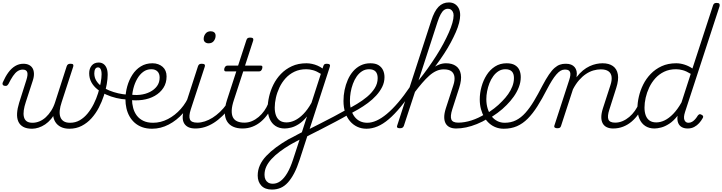

<svg xmlns="http://www.w3.org/2000/svg" viewBox="-42 -1039 5935 1578"><path d="M222 19Q176 19 148 3Q120 -13 108 -41.5Q96 -70 98.5 -109Q101 -148 115 -193L175 -382Q189 -426 181.5 -446.5Q174 -467 145 -467Q122 -467 102.5 -454Q83 -441 65 -414.5Q47 -388 27 -348Q22 -341 17 -336.5Q12 -332 -1 -333Q-14 -334 -19 -342.5Q-24 -351 -19 -362Q2 -410 27 -444Q52 -478 83 -496.5Q114 -515 150 -515Q177 -515 196 -505.5Q215 -496 225.5 -478.5Q236 -461 237 -434.5Q238 -408 227 -375L170 -200Q158 -164 153.5 -133Q149 -102 154.5 -78.5Q160 -55 177 -42.5Q194 -30 225 -30Q254 -30 282 -41.5Q310 -53 334.5 -75.5Q359 -98 379 -129.5Q399 -161 412 -202L413 -120Q399 -86 377 -60Q355 -34 329 -16.5Q303 1 275 10Q247 19 222 19ZM528 19Q488 19 458.5 4.5Q429 -10 412 -37.5Q395 -65 393.5 -104.5Q392 -144 409 -193L506 -494Q510 -506 517.5 -510.5Q525 -515 537 -515Q554 -515 558.5 -509.5Q563 -504 560 -492L465 -200Q452 -162 449 -131Q446 -100 454 -77.5Q462 -55 481.5 -42.5Q501 -30 534 -30Q578 -30 614 -51Q650 -72 678.5 -107Q707 -142 728.5 -185Q750 -228 764 -273Q778 -318 785.5 -359Q793 -400 793 -429Q793 -449 789 -461.5Q785 -474 779 -479.5Q773 -485 765 -485Q751 -485 746 -495Q741 -505 747 -515Q753 -525 770 -525Q791 -525 807.5 -514Q824 -503 833.5 -481Q843 -459 843 -424Q843 -392 835.5 -347.5Q828 -303 811.5 -252.5Q795 -202 770 -154Q745 -106 710 -67Q675 -28 629.5 -4.5Q584 19 528 19Z M1002 -221Q958 -223 914 -233.5Q870 -244 830 -262Q790 -280 758.5 -305Q727 -330 709 -363Q691 -396 691 -437Q691 -475 711.5 -500Q732 -525 769 -525Q783 -525 785.5 -515Q788 -505 782.5 -495Q777 -485 763 -485Q748 -485 740.5 -471.5Q733 -458 733 -436Q733 -403 749 -376.5Q765 -350 792.5 -330Q820 -310 855.5 -295.5Q891 -281 930 -272Q969 -263 1008 -261Q1017 -260 1020.5 -253.5Q1024 -247 1023 -239Q1022 -231 1016.5 -225.5Q1011 -220 1002 -221Z M1016 -264Q1064 -255 1109 -260Q1154 -265 1190.5 -283.5Q1227 -302 1248.5 -331.5Q1270 -361 1270 -402Q1270 -434 1252 -452Q1234 -470 1202 -470Q1191 -470 1185.5 -477Q1180 -484 1181 -494Q1182 -504 1189.5 -511.5Q1197 -519 1211 -519Q1237 -519 1258.5 -511Q1280 -503 1295.5 -489Q1311 -475 1319 -455.5Q1327 -436 1327 -411Q1327 -357 1301 -317Q1275 -277 1230.5 -251.5Q1186 -226 1129 -218Q1072 -210 1011 -219Z M1208 19Q1162 19 1126.5 6Q1091 -7 1065 -30Q1039 -53 1022 -83.5Q1005 -114 997 -149.5Q989 -185 989 -222Q989 -276 1003.5 -328.5Q1018 -381 1046 -424.5Q1074 -468 1115.5 -493.5Q1157 -519 1211 -519Q1220 -519 1223.5 -511.5Q1227 -504 1225 -494Q1223 -484 1216.5 -477Q1210 -470 1201 -470Q1164 -470 1135 -448.5Q1106 -427 1085.5 -391Q1065 -355 1054 -311.5Q1043 -268 1043 -224Q1043 -187 1052.5 -151.5Q1062 -116 1082.5 -89Q1103 -62 1136 -46Q1169 -30 1216 -30Q1279 -30 1338 -60.5Q1397 -91 1444 -144Q1491 -197 1517 -265Q1521 -273 1529.5 -274.5Q1538 -276 1544 -269.5Q1550 -263 1543 -245Q1516 -169 1463.5 -109.5Q1411 -50 1345 -15.5Q1279 19 1208 19Z M1563 17Q1530 17 1507 6.5Q1484 -4 1471.5 -25Q1459 -46 1459.5 -76.5Q1460 -107 1473 -148L1585 -494Q1589 -506 1596 -510.5Q1603 -515 1616 -515Q1633 -515 1639 -509Q1645 -503 1641 -491L1526 -140Q1508 -84 1519 -57.5Q1530 -31 1579 -31Q1589 -31 1592.5 -23.5Q1596 -16 1594.5 -7Q1593 2 1585.5 9.5Q1578 17 1563 17ZM1672 -683Q1655 -683 1643.5 -692.5Q1632 -702 1632 -719Q1632 -743 1647 -762.5Q1662 -782 1690 -782Q1707 -782 1718.5 -773Q1730 -764 1730 -745Q1730 -722 1715.5 -702.5Q1701 -683 1672 -683Z M1564 17Q1554 17 1549 9.5Q1544 2 1546 -7Q1548 -16 1556.5 -23.5Q1565 -31 1580 -31Q1610 -31 1642 -41.5Q1674 -52 1705 -71.5Q1736 -91 1765.5 -119Q1795 -147 1821 -183Q1830 -196 1838.5 -193.5Q1847 -191 1851.5 -181.5Q1856 -172 1849 -163Q1820 -119 1785.5 -85.5Q1751 -52 1714.5 -29Q1678 -6 1640.5 5.5Q1603 17 1564 17Z M1951 17Q1906 17 1873.5 2Q1841 -13 1823.5 -42.5Q1806 -72 1805.5 -115Q1805 -158 1823 -215L1900 -452H1815Q1805 -452 1802 -458.5Q1799 -465 1802 -477Q1806 -489 1812.5 -494.5Q1819 -500 1829 -500H1915L1983 -709Q1987 -721 1993.5 -725.5Q2000 -730 2014 -730Q2031 -730 2036.5 -724Q2042 -718 2039 -706L1972 -500H2100Q2111 -500 2113.5 -494Q2116 -488 2113 -476Q2109 -463 2102.5 -457.5Q2096 -452 2086 -452H1957L1881 -219Q1864 -169 1862.5 -133Q1861 -97 1872.5 -74.5Q1884 -52 1908 -41.5Q1932 -31 1966 -31Q1976 -31 1980 -23.5Q1984 -16 1982.5 -7Q1981 2 1973 9.5Q1965 17 1951 17Z M1951 17Q1941 17 1936 9.5Q1931 2 1933 -7Q1935 -16 1943.5 -23.5Q1952 -31 1967 -31Q1999 -31 2028.5 -43.5Q2058 -56 2084 -78Q2110 -100 2130 -128.5Q2150 -157 2162 -187Q2166 -198 2175 -198.5Q2184 -199 2191.5 -191.5Q2199 -184 2195 -174Q2182 -135 2158.5 -101Q2135 -67 2103.5 -40Q2072 -13 2033.5 2Q1995 17 1951 17Z M2193 519Q2136 519 2106 487Q2076 455 2076 404Q2076 359 2094 319Q2112 279 2146.5 242.5Q2181 206 2227 172Q2273 138 2328 106Q2347 97 2365.5 87Q2384 77 2402.5 67Q2421 57 2439 48L2481 -82Q2448 -41 2414.5 -19.5Q2381 2 2351 9.5Q2321 17 2298 17Q2254 17 2222.5 -3.5Q2191 -24 2174.5 -62Q2158 -100 2158 -151Q2158 -194 2169.5 -244.5Q2181 -295 2205 -343.5Q2229 -392 2267 -431.5Q2305 -471 2357 -495Q2409 -519 2477 -519Q2499 -519 2522.5 -514Q2546 -509 2568 -499.5Q2590 -490 2609 -476L2615 -495Q2619 -507 2625 -511Q2631 -515 2645 -515Q2663 -515 2668 -507.5Q2673 -500 2668 -488L2421 273Q2400 338 2376 384Q2352 430 2324.5 460.5Q2297 491 2264.5 505Q2232 519 2193 519ZM2201 471Q2234 471 2263.5 449Q2293 427 2319 383Q2345 339 2367 271L2420 109Q2406 116 2393 123Q2380 130 2367 137Q2354 144 2342 151Q2295 179 2256.5 208Q2218 237 2189.5 268Q2161 299 2146.5 330.5Q2132 362 2132 398Q2132 420 2139.5 436Q2147 452 2162 461.5Q2177 471 2201 471ZM2313 -33Q2346 -33 2381 -49.5Q2416 -66 2451 -101.5Q2486 -137 2518 -194L2595 -432Q2560 -454 2531 -462Q2502 -470 2475 -470Q2420 -470 2377.5 -449.5Q2335 -429 2304.5 -395Q2274 -361 2254.5 -319.5Q2235 -278 2225.5 -235.5Q2216 -193 2216 -155Q2216 -117 2226.5 -89.5Q2237 -62 2258.5 -47.5Q2280 -33 2313 -33Z M2825 -99Q2775 -70 2715.5 -38.5Q2656 -7 2593.5 25Q2531 57 2469 88Q2463 90 2458.5 85Q2454 80 2452.5 70.5Q2451 61 2454 52Q2457 43 2466 39Q2524 10 2584 -20.5Q2644 -51 2703 -82Q2762 -113 2813 -142Q2818 -146 2823 -141Q2828 -136 2830.5 -127.5Q2833 -119 2832 -111Q2831 -103 2825 -99Z M2807 -136Q2847 -158 2891.5 -184.5Q2936 -211 2974.5 -243Q3013 -275 3037.5 -313.5Q3062 -352 3062 -397Q3062 -433 3044.5 -451.5Q3027 -470 2990 -470Q2980 -470 2975.5 -477Q2971 -484 2972.5 -494Q2974 -504 2981.5 -511.5Q2989 -519 3002 -519Q3044 -519 3069 -503.5Q3094 -488 3106 -462.5Q3118 -437 3118 -405Q3118 -363 3099.5 -325.5Q3081 -288 3050.5 -254.5Q3020 -221 2981.5 -192.5Q2943 -164 2902.5 -140.5Q2862 -117 2824 -97Z M2970 19Q2929 19 2894.5 3Q2860 -13 2834.5 -43Q2809 -73 2795 -115Q2781 -157 2781 -209Q2781 -255 2790 -299Q2799 -343 2816.5 -383Q2834 -423 2860.5 -453.5Q2887 -484 2922.5 -501.5Q2958 -519 3002 -519Q3011 -519 3014.5 -511.5Q3018 -504 3016 -494Q3014 -484 3007.5 -477Q3001 -470 2992 -470Q2959 -470 2933.5 -453.5Q2908 -437 2889.5 -410.5Q2871 -384 2858.5 -350Q2846 -316 2840 -280.5Q2834 -245 2834 -211Q2834 -170 2844 -136.5Q2854 -103 2872.5 -79Q2891 -55 2917.5 -42.5Q2944 -30 2976 -30Q3013 -30 3053 -48Q3093 -66 3137 -102.5Q3181 -139 3229.5 -195.5Q3278 -252 3330 -329Q3339 -341 3347 -339Q3355 -337 3358.5 -327Q3362 -317 3355 -306Q3301 -221 3250.5 -160Q3200 -99 3153 -59Q3106 -19 3060.5 0Q3015 19 2970 19Z M3707 17Q3676 17 3654 6.5Q3632 -4 3620.5 -25Q3609 -46 3609 -76.5Q3609 -107 3622 -148L3684 -339Q3697 -378 3693 -407.5Q3689 -437 3668 -453Q3647 -469 3605 -469Q3573 -469 3543.5 -455.5Q3514 -442 3485.5 -416.5Q3457 -391 3426.5 -355.5Q3396 -320 3362 -275L3339 -284Q3383 -346 3420.5 -390.5Q3458 -435 3492.5 -463Q3527 -491 3559 -505Q3591 -519 3623 -519Q3674 -519 3706 -496Q3738 -473 3745.5 -428Q3753 -383 3732 -317L3675 -140Q3657 -83 3667.5 -57Q3678 -31 3724 -31Q3732 -31 3736 -23.5Q3740 -16 3738.5 -7Q3737 2 3729.5 9.5Q3722 17 3707 17ZM3244 15Q3232 15 3225 10.5Q3218 6 3222 -6L3502 -868Q3527 -947 3562 -983Q3597 -1019 3647 -1019Q3676 -1019 3696.5 -1006Q3717 -993 3728.5 -970Q3740 -947 3740 -914Q3740 -886 3731 -850.5Q3722 -815 3704.5 -775Q3687 -735 3663 -690Q3639 -645 3608 -597.5Q3577 -550 3540.5 -501Q3504 -452 3462 -403.5Q3420 -355 3376 -306L3277 -4Q3273 6 3265.5 10.5Q3258 15 3244 15ZM3398 -378Q3439 -428 3475.5 -479.5Q3512 -531 3544.5 -582Q3577 -633 3602.5 -681Q3628 -729 3647 -772Q3666 -815 3676 -850.5Q3686 -886 3686 -912Q3686 -930 3679.5 -942Q3673 -954 3663.5 -960.5Q3654 -967 3639 -967Q3622 -967 3607.5 -956.5Q3593 -946 3580 -922Q3567 -898 3554 -859Z M3707 17Q3695 17 3691 9.5Q3687 2 3690 -7Q3693 -16 3702 -23.5Q3711 -31 3723 -31Q3776 -31 3833.5 -49.5Q3891 -68 3945 -102Q3953 -107 3960 -103.5Q3967 -100 3971 -92.5Q3975 -85 3974.5 -77Q3974 -69 3966 -64Q3923 -38 3877.5 -19.5Q3832 -1 3789 8Q3746 17 3707 17Z M3942 -97Q3982 -119 4019 -147.5Q4056 -176 4086 -208Q4113 -235 4134.5 -265.5Q4156 -296 4169 -329.5Q4182 -363 4182 -398Q4182 -434 4164.5 -452Q4147 -470 4111 -470Q4100 -470 4095.5 -477Q4091 -484 4092.5 -494Q4094 -504 4101.5 -511.5Q4109 -519 4122 -519Q4164 -519 4189.5 -504Q4215 -489 4226.5 -463.5Q4238 -438 4238 -405Q4238 -363 4222 -322Q4206 -281 4180 -244.5Q4154 -208 4122 -176Q4088 -141 4047 -111Q4006 -81 3962 -56Z M4098 19Q4064 19 4034.5 8Q4005 -3 3980.5 -24Q3956 -45 3938.5 -75Q3921 -105 3911 -142Q3901 -179 3901 -222Q3901 -274 3915.5 -326.5Q3930 -379 3957.5 -422.5Q3985 -466 4026.5 -492.5Q4068 -519 4122 -519Q4131 -519 4134.5 -511.5Q4138 -504 4136 -494Q4134 -484 4127.5 -477Q4121 -470 4112 -470Q4081 -470 4056 -454.5Q4031 -439 4012 -413Q3993 -387 3980.5 -355Q3968 -323 3961.5 -289Q3955 -255 3955 -225Q3955 -181 3966.5 -145Q3978 -109 3998 -83.5Q4018 -58 4045.5 -44Q4073 -30 4106 -30Q4158 -30 4199.5 -51Q4241 -72 4277 -112.5Q4313 -153 4346.5 -209Q4380 -265 4416 -335Q4445 -390 4469.5 -426Q4494 -462 4516 -481Q4538 -500 4559.5 -507.5Q4581 -515 4604 -515Q4616 -515 4620.5 -508Q4625 -501 4624 -491.5Q4623 -482 4616 -474.5Q4609 -467 4598 -467Q4581 -467 4565 -457.5Q4549 -448 4531 -427.5Q4513 -407 4494 -376.5Q4475 -346 4453 -304Q4413 -226 4375 -166Q4337 -106 4296 -64.5Q4255 -23 4207 -2Q4159 19 4098 19Z M4997 17Q4967 17 4945 6.5Q4923 -4 4911.5 -25Q4900 -46 4900 -76.5Q4900 -107 4913 -148L4975 -339Q4988 -378 4984.5 -407.5Q4981 -437 4959 -453Q4937 -469 4896 -469Q4866 -469 4835 -460Q4804 -451 4774 -431Q4744 -411 4717 -380Q4690 -349 4667 -305L4569 -4Q4566 6 4559.5 10.5Q4553 15 4538 15Q4526 15 4518.5 10Q4511 5 4514 -6L4636 -381Q4651 -426 4643 -446.5Q4635 -467 4605 -467Q4594 -467 4589 -474.5Q4584 -482 4585 -491.5Q4586 -501 4592.5 -508Q4599 -515 4610 -515Q4634 -515 4651.5 -508Q4669 -501 4680.5 -487.5Q4692 -474 4696.5 -455Q4701 -436 4697 -412L4696 -404Q4722 -438 4749 -460Q4776 -482 4804 -495Q4832 -508 4859 -513.5Q4886 -519 4910 -519Q4963 -519 4995.5 -496Q5028 -473 5036 -428Q5044 -383 5023 -317L4966 -138Q4948 -83 4958.5 -57Q4969 -31 5014 -31Q5022 -31 5026 -23.5Q5030 -16 5028.5 -7Q5027 2 5019.5 9.5Q5012 17 4997 17Z M4997 17Q4987 17 4982 9.5Q4977 2 4979 -7Q4981 -16 4989.5 -23.5Q4998 -31 5013 -31Q5045 -31 5074.5 -43.5Q5104 -56 5130 -78Q5156 -100 5176 -128.5Q5196 -157 5208 -187Q5212 -198 5221 -198.5Q5230 -199 5237.5 -191.5Q5245 -184 5241 -174Q5228 -135 5204.5 -101Q5181 -67 5149.5 -40Q5118 -13 5079.5 2Q5041 17 4997 17Z M5337 17Q5293 17 5261.5 -3.5Q5230 -24 5213.5 -62Q5197 -100 5197 -151Q5197 -194 5208.5 -244.5Q5220 -295 5244 -343.5Q5268 -392 5306 -431.5Q5344 -471 5396 -495Q5448 -519 5516 -519Q5550 -519 5585 -507.5Q5620 -496 5649 -476L5818 -994Q5822 -1006 5828.5 -1010.5Q5835 -1015 5848 -1015Q5866 -1015 5870.5 -1007.5Q5875 -1000 5872 -988L5588 -118Q5574 -74 5583.5 -52Q5593 -30 5616 -30Q5633 -30 5647 -38.5Q5661 -47 5672.5 -60.5Q5684 -74 5693 -89Q5697 -95 5704.5 -99Q5712 -103 5724 -96Q5736 -90 5737 -82Q5738 -74 5732 -66Q5721 -46 5704 -27Q5687 -8 5663.5 4.5Q5640 17 5610 17Q5581 17 5561 5.5Q5541 -6 5532 -28Q5523 -50 5526 -81Q5526 -83 5526.5 -85Q5527 -87 5527 -88Q5494 -45 5458.5 -22Q5423 1 5391.5 9Q5360 17 5337 17ZM5255 -155Q5255 -117 5265.5 -89.5Q5276 -62 5297.5 -47.5Q5319 -33 5352 -33Q5386 -33 5421 -50Q5456 -67 5491 -103Q5526 -139 5559 -197L5635 -432Q5599 -454 5570 -462Q5541 -470 5514 -470Q5459 -470 5416.5 -449.5Q5374 -429 5343.5 -395Q5313 -361 5293.5 -319.5Q5274 -278 5264.5 -235.5Q5255 -193 5255 -155Z"/></svg>

Font: Playwrite RO ExtraLight
Style: Regular
Weight: 250
Version: Version 1.002